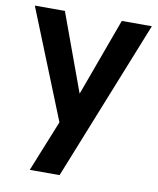

<svg xmlns="http://www.w3.org/2000/svg" viewBox="-80 -551 680 824"><g transform="rotate(10 260.0 -139.0)"><path d="M106 210H236L515 -488H384L260 -149L136 -488H5L196 -13Z"/></g></svg>

Font: FREAK Grotesk Next
Style: Bold
Weight: 700
Width: 3
Designer: La Scuola Open Source
Foundry: La Scuola Open Source
Version: Version 1.000;PS 1.0;hotconv 1.0.72;makeotf.lib2.5.5900